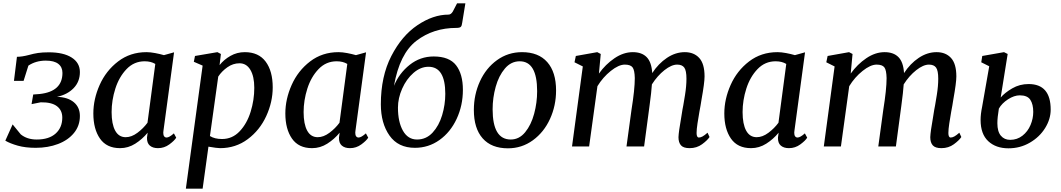

<svg xmlns="http://www.w3.org/2000/svg" viewBox="-20 -882 6389 1156"><path d="M154 -551Q182 -559 208.5 -563Q235 -567 274 -567Q362 -567 411.5 -535.5Q461 -504 461 -448Q461 -390 423 -351Q385 -312 323 -299Q388 -297 424.5 -266.5Q461 -236 461 -184Q461 -125 425.5 -81.5Q390 -38 329.5 -15Q269 8 195 8Q133 8 87 -5Q41 -18 12 -35L56 -133L105 -73Q143 -42 201 -42Q275 -42 315 -78Q355 -114 355 -174Q355 -218 323 -242.5Q291 -267 225 -266L170 -255L180 -313L219 -316Q356 -331 356 -443Q356 -478 331 -497.5Q306 -517 256 -517Q196 -517 151 -487L122 -395H64L82 -540Q112 -540 154 -551Z M963 -83Q963 -68 968.5 -61Q974 -54 983 -54Q999 -54 1027 -79L1041 -53Q1030 -35 999.5 -12.5Q969 10 931 10Q900 10 882 -5.5Q864 -21 865 -54L869 -83Q837 -44 794.5 -17Q752 10 703 10Q622 10 582 -47.5Q542 -105 542 -199Q542 -285 580 -370.5Q618 -456 691 -512Q764 -568 862 -568Q885 -568 914 -562.5Q943 -557 967 -550L1028 -567L964 -94Q963 -90 963 -83ZM851 -513Q787 -513 742 -466Q697 -419 674.5 -348.5Q652 -278 652 -207Q652 -135 673.5 -95.5Q695 -56 737 -56Q772 -56 807.5 -82.5Q843 -109 868 -143L915 -497Q889 -513 851 -513Z M1454 -568Q1537 -568 1579.5 -511Q1622 -454 1622 -356Q1622 -268 1583 -183Q1544 -98 1471.5 -44Q1399 10 1305 10Q1287 10 1235 1L1200 254H1099L1200 -487L1147 -510L1154 -545L1289 -568L1310 -557L1302 -490Q1328 -523 1367.5 -545.5Q1407 -568 1454 -568ZM1317 -45Q1379 -45 1423 -91.5Q1467 -138 1489 -209Q1511 -280 1511 -353Q1511 -422 1487.5 -461.5Q1464 -501 1422 -501Q1383 -501 1349 -477Q1315 -453 1294 -421L1244 -63Q1272 -45 1317 -45Z M2119 -83Q2119 -68 2124.5 -61Q2130 -54 2139 -54Q2155 -54 2183 -79L2197 -53Q2186 -35 2155.5 -12.5Q2125 10 2087 10Q2056 10 2038 -5.5Q2020 -21 2021 -54L2025 -83Q1993 -44 1950.5 -17Q1908 10 1859 10Q1778 10 1738 -47.5Q1698 -105 1698 -199Q1698 -285 1736 -370.5Q1774 -456 1847 -512Q1920 -568 2018 -568Q2041 -568 2070 -562.5Q2099 -557 2123 -550L2184 -567L2120 -94Q2119 -90 2119 -83ZM2007 -513Q1943 -513 1898 -466Q1853 -419 1830.5 -348.5Q1808 -278 1808 -207Q1808 -135 1829.5 -95.5Q1851 -56 1893 -56Q1928 -56 1963.5 -82.5Q1999 -109 2024 -143L2071 -497Q2045 -513 2007 -513Z M2728 -714Q2589 -714 2487.5 -636.5Q2386 -559 2352 -365Q2383 -441 2446.5 -491.5Q2510 -542 2591 -542Q2685 -542 2726 -489Q2767 -436 2767 -341Q2767 -247 2729.5 -166.5Q2692 -86 2626 -39Q2560 8 2478 8Q2377 8 2325 -66Q2273 -140 2273 -254Q2273 -422 2336 -544.5Q2399 -667 2493.5 -730.5Q2588 -794 2680 -794Q2695 -794 2706 -812L2732 -862H2782L2763 -746Q2761 -727 2754.5 -720.5Q2748 -714 2728 -714ZM2376 -234Q2376 -148 2406 -95Q2436 -42 2491 -42Q2546 -42 2584.5 -83.5Q2623 -125 2642 -188.5Q2661 -252 2661 -317Q2661 -480 2560 -480Q2512 -480 2469.5 -443Q2427 -406 2401.5 -348.5Q2376 -291 2376 -234Z M3328 -337Q3328 -246 3291.5 -166Q3255 -86 3188.5 -37.5Q3122 11 3038 11Q2939 11 2886 -49Q2833 -109 2833 -220Q2833 -312 2869.5 -392Q2906 -472 2972.5 -520Q3039 -568 3123 -568Q3222 -568 3275 -508Q3328 -448 3328 -337ZM2946 -224Q2946 -42 3055 -42Q3106 -42 3142 -86Q3178 -130 3196 -197Q3214 -264 3214 -333Q3214 -513 3109 -513Q3057 -513 3020 -469.5Q2983 -426 2964.5 -359.5Q2946 -293 2946 -224Z M3790 -568Q3844 -568 3873.5 -538Q3903 -508 3907 -442Q3944 -499 3995.5 -533.5Q4047 -568 4103 -568Q4158 -568 4190 -533Q4222 -498 4222 -422Q4222 -384 4204 -284L4198 -247Q4193 -219 4191 -209Q4185 -175 4179.5 -139Q4174 -103 4174 -81Q4174 -54 4188 -54Q4198 -54 4210 -60.5Q4222 -67 4240 -83L4252 -57Q4239 -37 4207 -13.5Q4175 10 4132 10Q4095 10 4080 -7Q4065 -24 4065 -56Q4066 -88 4082 -178L4089 -222Q4090 -230 4094 -248Q4096 -258 4104.5 -311Q4113 -364 4113 -408Q4113 -457 4100 -475Q4087 -493 4057 -493Q4023 -493 3980.5 -459.5Q3938 -426 3905 -374Q3902 -328 3891 -247L3858 0H3752L3782 -220Q3802 -344 3802 -412Q3801 -460 3788.5 -476.5Q3776 -493 3742 -493Q3705 -493 3657.5 -455Q3610 -417 3577 -363L3527 0H3424L3489 -482L3439 -507L3447 -545L3576 -568L3597 -557L3586 -439Q3626 -495 3680 -531.5Q3734 -568 3790 -568Z M4762 -83Q4762 -68 4767.5 -61Q4773 -54 4782 -54Q4798 -54 4826 -79L4840 -53Q4829 -35 4798.5 -12.5Q4768 10 4730 10Q4699 10 4681 -5.5Q4663 -21 4664 -54L4668 -83Q4636 -44 4593.5 -17Q4551 10 4502 10Q4421 10 4381 -47.5Q4341 -105 4341 -199Q4341 -285 4379 -370.5Q4417 -456 4490 -512Q4563 -568 4661 -568Q4684 -568 4713 -562.5Q4742 -557 4766 -550L4827 -567L4763 -94Q4762 -90 4762 -83ZM4650 -513Q4586 -513 4541 -466Q4496 -419 4473.5 -348.5Q4451 -278 4451 -207Q4451 -135 4472.5 -95.5Q4494 -56 4536 -56Q4571 -56 4606.5 -82.5Q4642 -109 4667 -143L4714 -497Q4688 -513 4650 -513Z M5306 -568Q5360 -568 5389.5 -538Q5419 -508 5423 -442Q5460 -499 5511.5 -533.5Q5563 -568 5619 -568Q5674 -568 5706 -533Q5738 -498 5738 -422Q5738 -384 5720 -284L5714 -247Q5709 -219 5707 -209Q5701 -175 5695.5 -139Q5690 -103 5690 -81Q5690 -54 5704 -54Q5714 -54 5726 -60.5Q5738 -67 5756 -83L5768 -57Q5755 -37 5723 -13.5Q5691 10 5648 10Q5611 10 5596 -7Q5581 -24 5581 -56Q5582 -88 5598 -178L5605 -222Q5606 -230 5610 -248Q5612 -258 5620.5 -311Q5629 -364 5629 -408Q5629 -457 5616 -475Q5603 -493 5573 -493Q5539 -493 5496.5 -459.5Q5454 -426 5421 -374Q5418 -328 5407 -247L5374 0H5268L5298 -220Q5318 -344 5318 -412Q5317 -460 5304.5 -476.5Q5292 -493 5258 -493Q5221 -493 5173.5 -455Q5126 -417 5093 -363L5043 0H4940L5005 -482L4955 -507L4963 -545L5092 -568L5113 -557L5102 -439Q5142 -495 5196 -531.5Q5250 -568 5306 -568Z M6173 -376Q6306 -376 6306 -222Q6306 -165 6272.5 -111Q6239 -57 6180.5 -23Q6122 11 6052 11Q5976 11 5930 -32Q5884 -75 5884 -160Q5884 -195 5893 -238L5936 -483L5888 -507L5894 -545L6025 -568L6047 -557L6005 -295Q6030 -324 6074.5 -350Q6119 -376 6173 -376ZM5994 -228Q5985 -174 5985 -140Q5985 -90 6006 -65Q6027 -40 6062 -40Q6104 -40 6136 -65Q6168 -90 6184.5 -129Q6201 -168 6201 -208Q6201 -254 6183.5 -281Q6166 -308 6120 -308Q6086 -308 6049 -284Q6012 -260 5994 -228Z"/></svg>

Font: Koeln Type Serif
Style: Italic
Weight: 400
Italic angle: -8°
Designer: Eben Sorkin
Foundry: Eben Sorkin
Version: Version 2.002